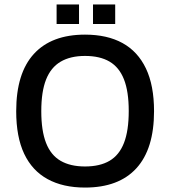

<svg xmlns="http://www.w3.org/2000/svg" viewBox="-20 -834 766 865"><path d="M363 11Q264 11 194.5 -27Q125 -65 89 -141Q53 -217 53 -333Q53 -504 132.5 -591Q212 -678 363 -678Q463 -678 532 -640Q601 -602 637.5 -525.5Q674 -449 674 -333Q674 -163 594.5 -76Q515 11 363 11ZM363 -84Q430 -84 473.5 -109.5Q517 -135 538.5 -190Q560 -245 560 -334Q560 -422 538.5 -476.5Q517 -531 473.5 -556.5Q430 -582 363 -582Q297 -582 253 -556Q209 -530 187.5 -475.5Q166 -421 166 -333Q166 -245 187.5 -190Q209 -135 253 -109.5Q297 -84 363 -84ZM399 -726V-814H499V-726ZM235 -726V-814H336V-726Z"/></svg>

Font: Maven Pro Medium
Style: Regular
Weight: 500
Designer: Joe Prince
Foundry: Joe Prince
Version: Version 2.103